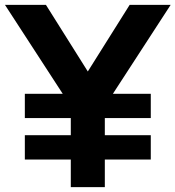

<svg xmlns="http://www.w3.org/2000/svg" viewBox="-39 -770 722 790"><path d="M219.1 -384.1 -18.6 -750H150L322.3 -475.9L494.5 -750H663.2L425.5 -384.1H581.4V-284.1H392.3V-213.6H581.4V-113.6H392.3V0H252.3V-113.6H63.2V-213.6H252.3V-284.1H63.2V-384.1Z"/></svg>

Font: Spartan
Style: Bold
Weight: 700
Designer: Matt Bailey, Mirko Velimirovic
Foundry: Matt Bailey
Version: Version 1.005